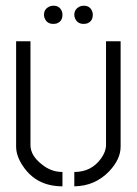

<svg xmlns="http://www.w3.org/2000/svg" viewBox="-20 -655 484 680"><path d="M135.7 -602.5Q135.7 -624 157.2 -632.8Q163.1 -634.8 168.9 -634.8Q193.4 -634.8 200.2 -611.3Q201.2 -607.4 201.2 -602.5Q201.2 -578.1 178.7 -571.3Q173.8 -570.3 168.9 -570.3Q145.5 -570.3 137.7 -591.8Q135.7 -597.7 135.7 -602.5ZM243.2 -602.5Q243.2 -624 264.6 -632.8Q270.5 -634.8 276.4 -634.8Q300.8 -634.8 307.6 -611.3Q308.6 -607.4 308.6 -602.5Q308.6 -578.1 286.1 -571.3Q281.2 -570.3 276.4 -570.3Q252.9 -570.3 245.1 -591.8Q243.2 -597.7 243.2 -602.5ZM37.1 -135.7V-508.8H87.9V-141.6Q87.9 -103.5 128.9 -72.3Q161.1 -45.9 201.2 -45.9V4.9Q109.4 4.9 61.5 -66.4Q37.1 -102.5 37.1 -135.7ZM243.2 4.9V-45.9Q303.7 -45.9 337.9 -93.8Q355.5 -118.2 355.5 -141.6V-508.8H407.2V-135.7Q407.2 -90.8 366.2 -47.9Q316.4 3.9 243.2 4.9Z"/></svg>

Font: Post No Bills Colombo
Style: Regular
Weight: 500
Designer: Kosala Senevirathne, Siva Puranthara, Lasantha Premarathna, Tharique Azeez
Foundry: Mooniak
Version: Version 1.220 ; ttfautohint (v1.5)